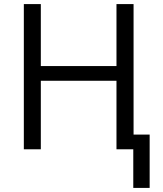

<svg xmlns="http://www.w3.org/2000/svg" viewBox="-20 -734 803 944"><path d="M635.3 0H552.7V-336.9H180.7V0H97.2V-713.9H180.7V-409.2H552.7V-713.9H636.7V-72.3H715.8V189.9H635.3Z"/></svg>

Font: Viking Open Sans
Style: Regular
Weight: 400
Foundry: Ascender Corporation
Version: Version 2.001